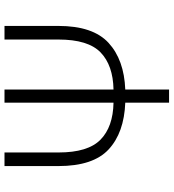

<svg xmlns="http://www.w3.org/2000/svg" viewBox="20 -774 754 833"><g transform="rotate(-90 396.5 -357.0)"><path d="M368 0V-190Q238 -195 165.5 -262Q93 -329 93 -480V-714H152V-479Q152 -352 207.5 -297.5Q263 -243 368 -241V-714H425V-241Q530 -243 586 -297Q642 -351 642 -480V-714H701V-480Q701 -330 627.5 -262.5Q554 -195 425 -190V0Z"/></g></svg>

Font: Noto Sans Light
Style: Regular
Weight: 300
Designer: Monotype Design Team
Foundry: Monotype Imaging Inc.
Version: Version 2.007